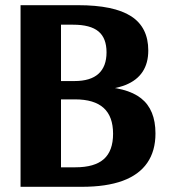

<svg xmlns="http://www.w3.org/2000/svg" viewBox="-20 -720 667 740"><path d="M59.2 0V-700H280.6Q419.3 -700 485.4 -657.4Q551.5 -614.7 551.5 -525.3Q551.5 -476.6 529.5 -443.3Q507.5 -409.9 463.5 -392.4Q419.4 -374.9 353.2 -373L348.9 -386.9Q468.5 -384.9 523.8 -341.1Q579.2 -297.4 579.2 -205.7Q579.2 -138.1 547.5 -92.3Q515.9 -46.4 453 -23.2Q390 0 295 0ZM215.1 -43 180 -75.2H270.8Q344.5 -75.2 380.2 -106.8Q415.8 -138.4 415.8 -204.5Q415.8 -270.9 379.5 -304Q343.1 -337 269.1 -337H136.4V-407.6H266.7Q329 -407.6 359.8 -435.8Q390.6 -463.9 390.6 -518.4Q390.6 -573.1 359.5 -598.9Q328.5 -624.8 262 -624.8H181L215.1 -656Z"/></svg>

Font: Sutasoma
Style: Regular
Weight: 400
Designer: Izhar Fathurrohim, Akbar Rohmanto, Arusyal Khofiqoini
Foundry: Kiwari Kolektiv
Version: Version 1.102